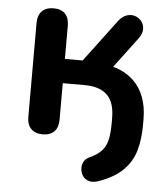

<svg xmlns="http://www.w3.org/2000/svg" viewBox="-50 -541 670 765"><g transform="rotate(5 285.0 -158.5)"><path d="M373 174Q351 182 334.5 177.5Q318 173 309.5 160.5Q301 148 299.5 132.5Q298 117 305 103.5Q312 90 328 83Q359 69 375.5 51Q392 33 398 6Q404 -21 404 -61V-80Q404 -144 373.5 -173Q343 -202 284 -202H196V-56Q196 -25 180 -8.5Q164 8 134 8Q104 8 87.5 -8.5Q71 -25 71 -56V-432Q71 -463 87.5 -479.5Q104 -496 134 -496Q164 -496 180 -479.5Q196 -463 196 -432V-299H267L393 -467Q408 -487 426 -493Q444 -499 460 -493.5Q476 -488 486 -475Q496 -462 496 -444Q496 -426 482 -407L360 -244L308 -295Q360 -295 401 -281.5Q442 -268 470.5 -241.5Q499 -215 514 -176Q529 -137 529 -86V-63Q529 -7 516 38.5Q503 84 469 118Q435 152 373 174Z"/></g></svg>

Font: Nunito ExtraLight
Style: Regular
Weight: 200
Designer: Vernon Adams
Foundry: Vernon Adams
Version: Version 3.602